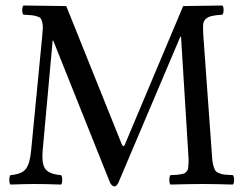

<svg xmlns="http://www.w3.org/2000/svg" viewBox="-20 -667 889 696"><path d="M662.1 -116.2 636.2 -534.2H633.8L409.2 -4.9Q402.3 8.8 395 8.8Q390.6 8.8 386 4.6Q381.3 0.5 378.9 -4.9L172.9 -520H170.9L134.8 -123Q132.8 -102.1 134.3 -85.9Q135.7 -69.8 141.8 -58.6Q147.9 -47.4 162.4 -40.8Q176.8 -34.2 201.2 -32.2Q205.6 -27.8 205.6 -15.1Q205.6 -2.4 201.2 2Q141.6 0 104 0Q77.6 0 18.1 2Q13.7 -2.4 13.7 -15.1Q13.7 -27.8 18.1 -32.2Q59.1 -35.6 73.7 -54.7Q88.4 -73.7 92.8 -121.1L132.8 -533.2Q134.8 -553.7 135.3 -565.2Q135.7 -576.7 133.1 -586.4Q130.4 -596.2 127.4 -600.3Q124.5 -604.5 114.3 -607.7Q104 -610.8 94.7 -611.8Q85.4 -612.8 64.9 -613.8Q60.5 -618.2 60.5 -630.4Q60.5 -642.6 64.9 -647L220.2 -645L419.9 -147.9Q424.3 -137.2 426.8 -137.2Q431.2 -137.2 435.1 -148.9L644 -645L786.1 -647Q790.5 -642.6 790.5 -630.4Q790.5 -618.2 786.1 -613.8Q760.3 -612.3 746.1 -608.6Q731.9 -605 724.4 -596.9Q716.8 -588.9 716.3 -575.7Q715.8 -562.5 716.8 -542L747.1 -121.1Q748.5 -97.7 749.8 -85.7Q751 -73.7 754.9 -62Q758.8 -50.3 762.2 -46.4Q765.6 -42.5 775.6 -38.6Q785.6 -34.7 795.2 -33.9Q804.7 -33.2 824.2 -32.2Q828.6 -27.8 828.6 -15.1Q828.6 -2.4 824.2 2Q757.8 0 714.8 0Q676.3 0 598.1 2Q593.8 -2.4 593.8 -15.1Q593.8 -27.8 598.1 -32.2Q613.8 -32.7 620.1 -33.2Q626.5 -33.7 636 -35.4Q645.5 -37.1 648.4 -38.6Q651.4 -40 656 -44.9Q660.6 -49.8 661.4 -54.7Q662.1 -59.6 663.1 -69.6Q664.1 -79.6 663.6 -89.4Q663.1 -99.1 662.1 -116.2Z"/></svg>

Font: Common Serif News
Style: Regular
Weight: 450
Designer: Philipp H. Poll, Khaled Hosny
Foundry: Stefan Peev, Context Ltd.
Version: Version 1.026